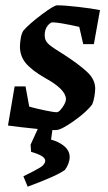

<svg xmlns="http://www.w3.org/2000/svg" viewBox="-20 -480 408 722"><path d="M338 -147Q338 -136 335 -117.5Q332 -99 327 -88Q308 -61 259 -26Q210 9 191 9H177L172 45Q202 53 222 70Q242 87 242 111Q242 122 237 135.5Q232 149 224 159Q195 181 84 222L68 183Q113 161 131.5 149.5Q150 138 150 124Q150 106 97 91L95 64L122 5Q52 -2 10 -8L35 -155H76L90 -79Q119 -71 150.5 -64.5Q182 -58 194 -58Q202 -58 215 -76.5Q228 -95 228 -107Q228 -144 149 -187Q99 -216 77 -242.5Q55 -269 55 -305Q55 -318 58 -336Q61 -354 68 -365Q91 -391 137 -425.5Q183 -460 195 -460Q223 -460 275 -454Q327 -448 356 -442L333 -314H293L278 -379Q201 -396 178 -396Q169 -396 158.5 -382.5Q148 -369 148 -347Q148 -326 165 -312Q182 -298 223 -273Q274 -240 306 -211Q338 -182 338 -147Z"/></svg>

Font: Grenze Medium
Style: Italic
Weight: 500
Italic angle: -10°
Designer: Renata Polastri
Foundry: Omnibus-Type
Version: Version 1.002; ttfautohint (v1.8)